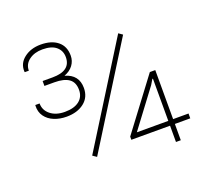

<svg xmlns="http://www.w3.org/2000/svg" viewBox="-125 -864 1057 1006"><g transform="rotate(-20 403.5 -361.0)"><path d="M275.9 -67.9 253.9 -83 601.1 -638.7 623 -623.5ZM690.9 0V-90.8H475.1V-108.4L687.5 -391.1H717.8V-117.7H803.7V-90.8H717.8V0ZM515.6 -117.7H690.9V-352.5L688 -353.5L670.4 -324.2ZM198.7 -320.3Q161.1 -320.3 129.9 -333Q98.6 -345.7 80.6 -370.6Q62.5 -395.5 64 -431.2L64.9 -434.1H88.4Q88.4 -396 118.9 -371.6Q149.4 -347.2 198.7 -347.2Q250.5 -347.2 278.8 -369.4Q307.1 -391.6 307.1 -430.7Q307.1 -472.7 280 -492.2Q252.9 -511.7 199.2 -511.7H143.6V-539.1H199.2Q300.8 -539.1 300.8 -615.7Q300.8 -651.4 275.1 -673.3Q249.5 -695.3 198.7 -695.3Q153.8 -695.3 124 -673.1Q94.2 -650.9 94.2 -614.7H71.8L70.8 -617.7Q67.9 -663.6 105.5 -692.9Q143.1 -722.2 198.7 -722.2Q258.3 -722.2 293 -694.1Q327.6 -666 327.6 -614.3Q327.6 -584.5 310.1 -561Q292.5 -537.6 260.7 -525.9Q334.5 -504.9 334.5 -431.6Q334.5 -379.4 296.6 -349.9Q258.8 -320.3 198.7 -320.3Z"/></g></svg>

Font: Roboto Slab LO Thin
Style: Regular
Weight: 250
Designer: Google
Version: Version 2.00;September 28, 2018;FontCreator 11.5.0.2427 64-b